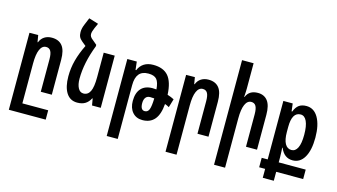

<svg xmlns="http://www.w3.org/2000/svg" viewBox="-105 -1149 3097 1766"><g transform="rotate(15 1443.5 -266.0)"><path d="M410 147V236H123H59V-497L142 -498L153 -433H157Q171 -469 200.5 -488Q230 -507 271 -507Q337 -507 371 -465Q405 -423 405 -332V0H300V-308Q300 -362 286 -386.5Q272 -411 242 -411Q204 -411 184 -365.5Q164 -320 164 -233V147Z M871 -497V0H788L777 -64H773Q754 -27 724 -8.5Q694 10 648 10Q580 10 544 -46.5Q508 -103 508 -204Q508 -282 528 -357Q548 -432 588 -513L550 -544Q528 -562 519.5 -580Q511 -598 511 -626Q511 -660 527 -698L556 -768L647 -740L626 -694Q609 -655 609 -633Q609 -619 616.5 -607Q624 -595 643 -581L682 -548H681V-535Q613 -360 613 -208Q613 -154 631 -120Q649 -86 682 -86Q725 -86 745.5 -128Q766 -170 766 -264V-497Z M1474 -168Q1453 -180 1433 -187Q1425 -86 1384 -38Q1343 10 1269 10Q1209 10 1174 -30.5Q1139 -71 1139 -138Q1139 -215 1176.5 -256.5Q1214 -298 1285 -298Q1298 -298 1322 -296Q1317 -363 1293.5 -390.5Q1270 -418 1214 -418Q1154 -418 1125 -382.5Q1096 -347 1096 -276V236H991V-497H1081L1090 -419H1096Q1114 -462 1149.5 -484.5Q1185 -507 1237 -507Q1333 -507 1380.5 -452Q1428 -397 1434 -275Q1470 -264 1498 -249ZM1324 -211Q1311 -213 1285 -213Q1257 -213 1242.5 -194Q1228 -175 1228 -141Q1228 -75 1269 -75Q1298 -75 1310 -105Q1322 -135 1324 -211Z M1551 -496 1634 -497 1645 -433H1649Q1663 -469 1692.5 -488Q1722 -507 1763 -507Q1829 -507 1863 -465Q1897 -423 1897 -332V0H1792V-309Q1792 -363 1778 -387Q1764 -411 1734 -411Q1696 -411 1676 -365.5Q1656 -320 1656 -233V236H1551Z M2123 -518Q2123 -491 2119 -439H2123Q2150 -507 2233 -507Q2293 -507 2326 -464.5Q2359 -422 2359 -332V0H2254V-308Q2254 -362 2240 -386.5Q2226 -411 2196 -411Q2158 -411 2138 -365.5Q2118 -320 2118 -233V236H2013V-760H2123Z M2477 151H2420V61H2477V-496H2566L2575 -423H2581Q2598 -467 2625 -486.5Q2652 -506 2695 -506Q2768 -506 2808.5 -435.5Q2849 -365 2849 -245Q2849 -125 2809.5 -57.5Q2770 10 2699 10Q2618 10 2582 -78H2578L2580 -46L2582 12V61H2839V151H2582V236H2477ZM2743 -244Q2743 -328 2722.5 -372.5Q2702 -417 2664 -417Q2582 -417 2582 -276V-229Q2582 -155 2603.5 -117Q2625 -79 2665 -79Q2702 -79 2722.5 -120Q2743 -161 2743 -244Z"/></g></svg>

Font: Noto Sans Armenian Medium Cond
Style: Regular
Weight: 500
Width: 3
Designer: Monotype Design team
Foundry: Monotype Imaging Inc.
Version: Version 1.000